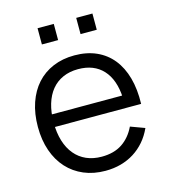

<svg xmlns="http://www.w3.org/2000/svg" viewBox="-110 -813 806 915"><g transform="rotate(-15 292.5 -355.0)"><path d="M351 -645.3V-725.3H431V-645.3ZM160.3 -645.3V-725.3H240.3V-645.3ZM298.3 -54.7Q256.2 -54.7 222.8 -69.3Q189.5 -84 166.2 -111.9Q142.8 -139.8 130.4 -180.2Q118 -220.5 118 -271.5Q118 -322.3 130.1 -362.3Q142.2 -402.3 165 -430Q187.8 -457.7 220.8 -472.3Q253.8 -487 295.7 -487Q373.8 -487 418.2 -438.9Q462.5 -390.8 467.3 -300.7L467.5 -249.3H543.8Q545.8 -320.8 530.2 -377.4Q514.5 -434 482.7 -473.5Q450.8 -513 403.7 -534Q356.5 -555 295.7 -555Q237.3 -555 190.1 -535.1Q142.8 -515.2 109.5 -478.2Q76.2 -441.2 58.1 -388.3Q40 -335.5 40 -270Q40 -205.2 58.4 -152.3Q76.8 -99.5 110.7 -62.4Q144.5 -25.3 192.1 -5.2Q239.7 15 298.3 15Q338.8 15 374.5 5.2Q410.2 -4.7 440.1 -23.5Q470 -42.3 493.8 -69.8Q517.5 -97.3 533.7 -133L464 -158.7Q440.2 -109 399.5 -81.8Q358.8 -54.7 298.3 -54.7ZM525.8 -311H105L103.2 -249.3H543.8Z"/></g></svg>

Font: Vela Sans GX ExtLt
Style: Regular
Weight: 200
Designer: Principal design: Mikhail Sharanda - project Manrope.
Design modification: Ravid Balaliev
Foundry: Mikhail Sharanda
Version: Version 1.001